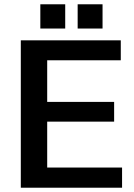

<svg xmlns="http://www.w3.org/2000/svg" viewBox="-20 -875 626 895"><path d="M77 0H549V-94H200V-308H512V-400H200V-594H543V-687H77ZM342 -742H458V-855H342ZM168 -742H284V-855H168Z"/></svg>

Font: Ronzino Medium
Style: Regular
Weight: 500
Designer: Nunzio Mazzaferro
Foundry: Collletttivo
Version: Version 1.000;Glyphs 3.3 (3337)